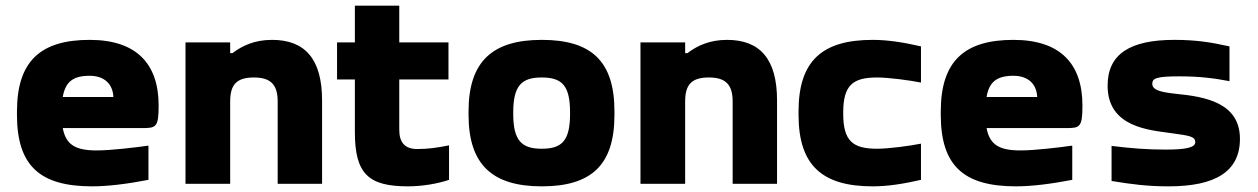

<svg xmlns="http://www.w3.org/2000/svg" viewBox="-20 -650 4449 679"><path d="M541 -277C541 -422 465 -509 297 -509C125 -509 40 -435 40 -256V-244C40 -62 123 9 306 9C360 9 427 1 505 -14V-135C463 -129 373 -118 322 -118C247 -118 213 -138 202 -197H483C532 -197 541 -200 541 -277ZM202 -307C211 -361 239 -382 297 -382C350 -382 379 -352 381 -307Z M636 -500V0H794V-291C794 -350 816 -376 878 -376C938 -376 962 -350 962 -291V0H1119V-295C1119 -442 1058 -509 942 -509C880 -509 836 -488 802 -462H794V-500Z M1455 -123C1412 -123 1392 -146 1392 -191V-369H1566V-500H1392V-630H1235V-500H1172V-369H1235V-183C1235 -35 1283 9 1423 9C1472 9 1527 0 1568 -14V-136C1523 -127 1494 -123 1455 -123Z M1637 -256V-244C1637 -66 1723 9 1896 9C2071 9 2153 -66 2153 -244V-256C2153 -434 2071 -509 1896 -509C1723 -509 1637 -434 1637 -256ZM1795 -248V-252C1795 -348 1825 -376 1896 -376C1968 -376 1996 -347 1996 -252V-248C1996 -153 1968 -124 1896 -124C1825 -124 1795 -152 1795 -248Z M2245 -500V0H2403V-291C2403 -350 2425 -376 2487 -376C2547 -376 2571 -350 2571 -291V0H2728V-295C2728 -442 2667 -509 2551 -509C2489 -509 2445 -488 2411 -462H2403V-500Z M2804 -256V-244C2804 -64 2889 9 3066 9C3117 9 3172 1 3237 -14V-142C3198 -134 3122 -124 3082 -124C2996 -124 2962 -151 2962 -248V-252C2962 -349 2996 -376 3082 -376C3122 -376 3198 -366 3237 -358V-486C3172 -501 3117 -509 3066 -509C2889 -509 2804 -436 2804 -256Z M3808 -277C3808 -422 3732 -509 3564 -509C3392 -509 3307 -435 3307 -256V-244C3307 -62 3390 9 3573 9C3627 9 3694 1 3772 -14V-135C3730 -129 3640 -118 3589 -118C3514 -118 3480 -138 3469 -197H3750C3799 -197 3808 -200 3808 -277ZM3469 -307C3478 -361 3506 -382 3564 -382C3617 -382 3646 -352 3648 -307Z M4123 -179C4189 -170 4207 -167 4207 -147C4207 -128 4173 -121 4103 -121C4039 -121 3983 -125 3911 -134V-10C3984 2 4038 9 4113 9C4276 9 4365 -42 4365 -159C4365 -287 4241 -308 4141 -318C4085 -324 4055 -331 4055 -354C4055 -373 4070 -380 4150 -380C4225 -380 4275 -373 4328 -363V-486C4260 -501 4208 -509 4133 -509C3975 -509 3897 -458 3897 -347C3897 -199 4046 -190 4123 -179Z"/></svg>

Font: LT Wave Alt Black
Style: Regular
Weight: 900
Designer: Daniel Lyons
Version: Version 2.5 (Glyphs App)